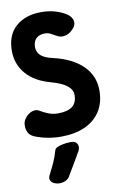

<svg xmlns="http://www.w3.org/2000/svg" viewBox="-102 -739 666 1064"><g transform="rotate(-10 230.5 -207.0)"><path d="M451 -200Q451 -131 419.5 -82.5Q388 -34 331.5 -9Q275 16 198 16Q161 16 123 9Q85 2 51 -12Q27 -22 18 -40.5Q9 -59 10 -81Q10 -99 19.5 -114Q29 -129 43.5 -139.5Q58 -150 74 -152.5Q90 -155 103 -147Q126 -133 150.5 -123.5Q175 -114 204 -114Q257 -114 284 -134.5Q311 -155 311 -200Q311 -229 282.5 -251.5Q254 -274 193 -291Q105 -315 58 -369.5Q11 -424 11 -499Q11 -588 65 -635.5Q119 -683 208 -683Q288 -683 348 -645Q374 -628 378.5 -603.5Q383 -579 362 -559L357 -554Q340 -536 315 -531Q290 -526 268 -540Q254 -548 239.5 -555.5Q225 -563 208 -563Q176 -563 158.5 -546Q141 -529 141 -496Q142 -467 163.5 -448.5Q185 -430 233 -420Q337 -395 394 -338.5Q451 -282 451 -200ZM200 244Q193 255 178 262Q163 269 146 269H142Q129 269 115.5 263Q102 257 95.5 245Q89 233 97 216Q117 177 129.5 149.5Q142 122 153 84Q156 74 170 68Q184 62 203.5 58.5Q223 55 240 55H247Q264 55 273 63Q282 71 284 83Q286 95 279 110Q257 148 240 177Q223 206 200 244Z"/></g></svg>

Font: Winky Sans SemiBold
Style: Regular
Weight: 600
Designer: Simon Atzbach
Foundry: typofactur
Version: Version 1.205